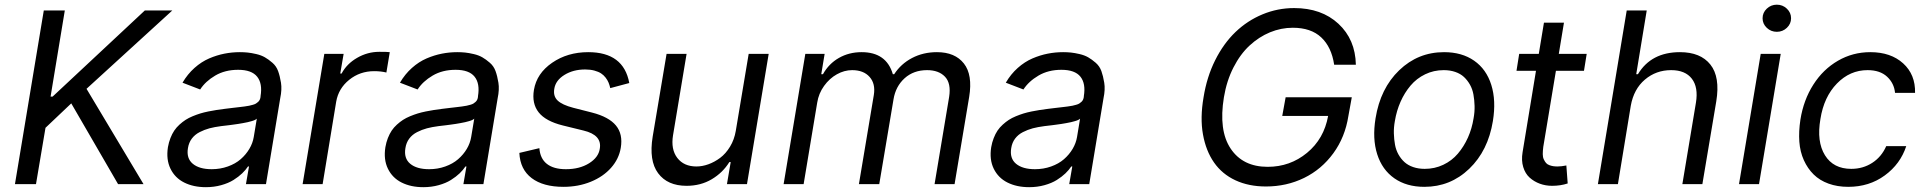

<svg xmlns="http://www.w3.org/2000/svg" viewBox="-20 -771 8066 804"><path d="M42.6 0 163.4 -727.3H251.4L191.8 -366.5H200.3L586.6 -727.3H701.7L342.3 -399.1L581 0H474.4L278.4 -338.1L170.5 -235.8L130.7 0Z M842.3 12.8Q790.1 12.8 751.4 -6.6Q712.7 -25.9 693.9 -64.5Q675.1 -103 683.2 -154.8Q686.8 -175.1 693.7 -192.8Q700.6 -210.6 709.7 -224.1Q718.8 -237.6 731.5 -249.1Q744.3 -260.7 757.1 -269Q769.9 -277.3 786.8 -284.3Q803.6 -291.2 818.5 -295.8Q833.5 -300.4 852.6 -304.3Q871.8 -308.2 887.1 -310.5Q902.3 -312.9 921.9 -315.3Q935.7 -317.1 953.1 -319.1Q970.5 -321 980.6 -322.3Q990.8 -323.5 1003.6 -325.1Q1016.3 -326.7 1023.4 -328.3Q1030.5 -329.9 1038.9 -332.2Q1047.2 -334.5 1051.8 -337.4Q1056.5 -340.2 1060.9 -344.3Q1065.3 -348.4 1067.6 -353.3Q1070 -358.3 1071 -365.1V-367.9Q1079.9 -421.2 1056.8 -449.9Q1033.7 -478.7 977.3 -478.7Q922.2 -478.7 881.2 -454.5Q840.2 -430.4 818.2 -396.3L744.3 -424.7Q765.3 -460.6 794.4 -486.5Q823.5 -512.4 855.8 -526.3Q888.1 -540.1 919.7 -546.3Q951.3 -552.6 984.4 -552.6Q1001.4 -552.6 1017 -551Q1032.7 -549.4 1053.3 -544.6Q1073.9 -539.8 1089.1 -531.1Q1104.4 -522.4 1120.7 -508.2Q1137.1 -494 1144.5 -473.5Q1152 -453.1 1156.6 -424.7Q1161.2 -396.3 1153.4 -359.4L1093.8 0H1009.9L1022.7 -73.9H1018.5Q1008.9 -59.3 994.1 -45.1Q979.4 -30.9 957.9 -17.4Q936.4 -3.9 906.2 4.4Q876.1 12.8 842.3 12.8ZM866.5 -62.5Q902.3 -62.5 934.1 -73.9Q965.9 -85.2 987.9 -104.4Q1009.9 -123.6 1024.1 -147.5Q1038.4 -171.5 1042.6 -197.4L1055.4 -274.1Q1052.6 -271.3 1047.2 -268.6Q1041.9 -266 1033.6 -263.7Q1025.2 -261.4 1017.2 -259.4Q1009.2 -257.5 997.5 -255.5Q985.8 -253.6 977.6 -252.1Q969.5 -250.7 956.5 -249.1Q943.5 -247.5 937.7 -246.6Q931.8 -245.7 919.9 -244.5Q908 -243.3 906.2 -242.9Q878.6 -239.3 857.2 -233.7Q835.9 -228 815.9 -217.7Q795.8 -207.4 783.2 -190.5Q770.6 -173.7 767 -150.6Q759.9 -108 787.3 -85.2Q814.6 -62.5 866.5 -62.5Z M1247.2 0 1338.1 -545.5H1419L1404.8 -463.1H1410.5Q1431.8 -503.6 1475.5 -528.8Q1519.2 -554 1568.2 -554Q1602.3 -554 1612.2 -552.6L1598 -467.3Q1575.3 -473 1546.9 -473Q1487.2 -473 1442.3 -436.8Q1397.4 -400.6 1387.8 -345.2L1331 0Z M1752.8 12.8Q1700.6 12.8 1661.9 -6.6Q1623.2 -25.9 1604.4 -64.5Q1585.6 -103 1593.8 -154.8Q1597.3 -175.1 1604.2 -192.8Q1611.2 -210.6 1620.2 -224.1Q1629.3 -237.6 1642 -249.1Q1654.8 -260.7 1667.6 -269Q1680.4 -277.3 1697.3 -284.3Q1714.1 -291.2 1729 -295.8Q1744 -300.4 1763.1 -304.3Q1782.3 -308.2 1797.6 -310.5Q1812.9 -312.9 1832.4 -315.3Q1846.2 -317.1 1863.6 -319.1Q1881 -321 1891.2 -322.3Q1901.3 -323.5 1914.1 -325.1Q1926.8 -326.7 1933.9 -328.3Q1941.1 -329.9 1949.4 -332.2Q1957.7 -334.5 1962.4 -337.4Q1967 -340.2 1971.4 -344.3Q1975.9 -348.4 1978.2 -353.3Q1980.5 -358.3 1981.5 -365.1V-367.9Q1990.4 -421.2 1967.3 -449.9Q1944.2 -478.7 1887.8 -478.7Q1832.7 -478.7 1791.7 -454.5Q1750.7 -430.4 1728.7 -396.3L1654.8 -424.7Q1675.8 -460.6 1704.9 -486.5Q1734 -512.4 1766.3 -526.3Q1798.7 -540.1 1830.3 -546.3Q1861.9 -552.6 1894.9 -552.6Q1911.9 -552.6 1927.6 -551Q1943.2 -549.4 1963.8 -544.6Q1984.4 -539.8 1999.6 -531.1Q2014.9 -522.4 2031.2 -508.2Q2047.6 -494 2055 -473.5Q2062.5 -453.1 2067.1 -424.7Q2071.7 -396.3 2063.9 -359.4L2004.3 0H1920.5L1933.2 -73.9H1929Q1919.4 -59.3 1904.7 -45.1Q1889.9 -30.9 1868.4 -17.4Q1846.9 -3.9 1816.8 4.4Q1786.6 12.8 1752.8 12.8ZM1777 -62.5Q1812.9 -62.5 1844.6 -73.9Q1876.4 -85.2 1898.4 -104.4Q1920.5 -123.6 1934.7 -147.5Q1948.9 -171.5 1953.1 -197.4L1965.9 -274.1Q1963.1 -271.3 1957.7 -268.6Q1952.4 -266 1944.1 -263.7Q1935.7 -261.4 1927.7 -259.4Q1919.7 -257.5 1908 -255.5Q1896.3 -253.6 1888.1 -252.1Q1880 -250.7 1867 -249.1Q1854 -247.5 1848.2 -246.6Q1842.3 -245.7 1830.4 -244.5Q1818.5 -243.3 1816.8 -242.9Q1789.1 -239.3 1767.8 -233.7Q1746.4 -228 1726.4 -217.7Q1706.3 -207.4 1693.7 -190.5Q1681.1 -173.7 1677.6 -150.6Q1670.5 -108 1697.8 -85.2Q1725.1 -62.5 1777 -62.5Z M2615.1 -423.3 2535.5 -402Q2532.7 -414.4 2528.4 -424.9Q2524.1 -435.4 2516 -446Q2507.8 -456.7 2496.8 -463.8Q2485.8 -470.9 2468.8 -475.5Q2451.7 -480.1 2430.4 -480.1Q2380.3 -480.1 2343.4 -457.2Q2306.5 -434.3 2301.1 -399.1Q2295.8 -368.6 2315 -350.1Q2334.2 -331.7 2380.7 -319.6L2458.8 -299.7Q2529.5 -281.6 2559.3 -245.4Q2589.1 -209.2 2579.5 -152Q2571.7 -105.5 2538.9 -68.4Q2506 -31.2 2453.8 -9.9Q2401.6 11.4 2339.5 11.4Q2254.6 11.4 2206.3 -25.2Q2158 -61.8 2154.8 -130.7L2238.6 -150.6Q2241.8 -106.9 2270.1 -84.7Q2298.3 -62.5 2349.4 -62.5Q2407 -62.5 2446.6 -87.2Q2486.2 -111.9 2491.5 -147.7Q2502.1 -205.6 2423.3 -224.4L2336.6 -245.7Q2264.9 -263.5 2235.6 -300.6Q2206.3 -337.7 2215.9 -394.9Q2227.6 -463.8 2292.1 -508.2Q2356.5 -552.6 2443.2 -552.6Q2591.6 -552.6 2615.1 -423.3Z M3061.1 -223 3115.1 -545.5H3198.9L3108 0H3024.1L3039.8 -92.3H3034.1Q3006.7 -47.9 2960.4 -20.4Q2914.1 7.1 2855.1 7.1Q2775.2 7.1 2736 -45.5Q2696.7 -98 2713.1 -198.9L2771.3 -545.5H2855.1L2798.3 -204.5Q2788.7 -145.6 2816.2 -109.7Q2843.7 -73.9 2896.3 -73.9Q2920.8 -73.9 2946.4 -83.1Q2971.9 -92.3 2995.6 -109.9Q3019.2 -127.5 3037.1 -157Q3055 -186.4 3061.1 -223Z M3261.4 0 3352.3 -545.5H3433.2L3419 -460.2H3426.1Q3450.6 -504.3 3492.9 -528.4Q3535.2 -552.6 3588.1 -552.6Q3691.8 -552.6 3718.8 -460.2H3724.4Q3752.5 -503.6 3799.2 -528.1Q3845.9 -552.6 3903.4 -552.6Q3979 -552.6 4016.3 -505.1Q4053.6 -457.7 4038.4 -365.1L3977.3 0H3893.5L3954.5 -365.1Q3963.4 -422.2 3937.1 -449.8Q3910.9 -477.3 3862.2 -477.3Q3805.8 -477.3 3768.1 -443.4Q3730.5 -409.4 3721.6 -355.1L3661.9 0H3576.7L3639.2 -373.6Q3646.7 -420.5 3621.4 -448.9Q3596.2 -477.3 3548.3 -477.3Q3515.6 -477.3 3484.6 -460Q3453.5 -442.8 3430.8 -411.2Q3408 -379.6 3402 -340.9L3345.2 0Z M4289.8 12.8Q4237.6 12.8 4198.9 -6.6Q4160.2 -25.9 4141.3 -64.5Q4122.5 -103 4130.7 -154.8Q4134.2 -175.1 4141.2 -192.8Q4148.1 -210.6 4157.1 -224.1Q4166.2 -237.6 4179 -249.1Q4191.8 -260.7 4204.5 -269Q4217.3 -277.3 4234.2 -284.3Q4251.1 -291.2 4266 -295.8Q4280.9 -300.4 4300.1 -304.3Q4319.2 -308.2 4334.5 -310.5Q4349.8 -312.9 4369.3 -315.3Q4383.2 -317.1 4400.6 -319.1Q4418 -321 4428.1 -322.3Q4438.2 -323.5 4451 -325.1Q4463.8 -326.7 4470.9 -328.3Q4478 -329.9 4486.3 -332.2Q4494.7 -334.5 4499.3 -337.4Q4503.9 -340.2 4508.3 -344.3Q4512.8 -348.4 4515.1 -353.3Q4517.4 -358.3 4518.5 -365.1V-367.9Q4527.3 -421.2 4504.3 -449.9Q4481.2 -478.7 4424.7 -478.7Q4369.7 -478.7 4328.7 -454.5Q4287.6 -430.4 4265.6 -396.3L4191.8 -424.7Q4212.7 -460.6 4241.8 -486.5Q4271 -512.4 4303.3 -526.3Q4335.6 -540.1 4367.2 -546.3Q4398.8 -552.6 4431.8 -552.6Q4448.9 -552.6 4464.5 -551Q4480.1 -549.4 4500.7 -544.6Q4521.3 -539.8 4536.6 -531.1Q4551.8 -522.4 4568.2 -508.2Q4584.5 -494 4592 -473.5Q4599.4 -453.1 4604 -424.7Q4608.7 -396.3 4600.9 -359.4L4541.2 0H4457.4L4470.2 -73.9H4465.9Q4456.3 -59.3 4441.6 -45.1Q4426.8 -30.9 4405.4 -17.4Q4383.9 -3.9 4353.7 4.4Q4323.5 12.8 4289.8 12.8ZM4313.9 -62.5Q4349.8 -62.5 4381.6 -73.9Q4413.4 -85.2 4435.4 -104.4Q4457.4 -123.6 4471.6 -147.5Q4485.8 -171.5 4490.1 -197.4L4502.8 -274.1Q4500 -271.3 4494.7 -268.6Q4489.3 -266 4481 -263.7Q4472.7 -261.4 4464.7 -259.4Q4456.7 -257.5 4445 -255.5Q4433.2 -253.6 4425.1 -252.1Q4416.9 -250.7 4403.9 -249.1Q4391 -247.5 4385.1 -246.6Q4379.3 -245.7 4367.4 -244.5Q4355.5 -243.3 4353.7 -242.9Q4326 -239.3 4304.7 -233.7Q4283.4 -228 4263.3 -217.7Q4243.3 -207.4 4230.6 -190.5Q4218 -173.7 4214.5 -150.6Q4207.4 -108 4234.7 -85.2Q4262.1 -62.5 4313.9 -62.5Z M5566.8 -500Q5555.8 -573.9 5512.8 -614.3Q5469.8 -654.8 5393.5 -654.8Q5344.5 -654.8 5298.1 -635.7Q5251.8 -616.5 5212.7 -580.4Q5173.7 -544.4 5145.1 -488.5Q5116.5 -432.5 5105.1 -363.6Q5082.4 -225.1 5133.3 -148.8Q5184.3 -72.4 5288.4 -72.4Q5382.1 -72.4 5453.1 -130.9Q5524.1 -189.3 5541.5 -285.5H5349.4L5363.6 -363.6H5640.6L5626.4 -285.5Q5612.6 -196.7 5563.4 -129.3Q5514.2 -61.8 5440.9 -25.9Q5367.5 9.9 5281.2 9.9Q5209.2 9.9 5153.4 -16Q5097.7 -41.9 5063.7 -90.6Q5029.8 -139.2 5017.4 -208.3Q5005 -277.3 5019.9 -363.6Q5033.4 -448.5 5068.5 -518.8Q5103.7 -589.1 5153.6 -636.9Q5203.5 -684.7 5266.7 -710.9Q5329.9 -737.2 5399.1 -737.2Q5513.8 -737.2 5584.7 -671.5Q5655.5 -605.8 5657.7 -500Z M5944.6 11.4Q5870 11.4 5818.9 -24.3Q5767.8 -60 5747 -125.2Q5726.2 -190.3 5740.1 -275.6Q5760.3 -400.9 5839.1 -476.7Q5918 -552.6 6027 -552.6Q6101.6 -552.6 6152.9 -516.9Q6204.2 -481.2 6224.8 -415.5Q6245.4 -349.8 6231.5 -264.2Q6211.3 -139.9 6132.5 -64.3Q6053.6 11.4 5944.6 11.4ZM5946 -63.9Q5987.9 -63.9 6023.8 -81Q6059.7 -98 6084.9 -127.7Q6110.1 -157.3 6127 -195Q6143.8 -232.6 6150.6 -275.6Q6155.5 -302.2 6154.8 -327.4Q6154.1 -352.6 6150 -375.2Q6146 -397.7 6135.5 -416.4Q6125 -435 6110.3 -448.7Q6095.5 -462.4 6073.9 -469.8Q6052.2 -477.3 6025.6 -477.3Q5983.7 -477.3 5947.8 -459.9Q5911.9 -442.5 5886.7 -412.6Q5861.5 -382.8 5844.8 -345Q5828.1 -307.2 5821 -264.2Q5816.1 -237.6 5816.8 -212.4Q5817.5 -187.1 5821.6 -165Q5825.6 -142.8 5836.1 -124.1Q5846.6 -105.5 5861.3 -92.2Q5876.1 -78.8 5897.7 -71.4Q5919.4 -63.9 5946 -63.9Z M6624.3 -545.5 6612.9 -474.4H6495.4L6442.5 -156.2Q6440.3 -138.5 6440.3 -125.5Q6440.3 -112.6 6444.8 -103.3Q6449.2 -94.1 6454.2 -88.4Q6459.2 -82.7 6467.7 -79.5Q6476.2 -76.3 6484.2 -75.1Q6492.2 -73.9 6502.1 -73.9Q6517.8 -73.9 6539.1 -78.1L6544.7 -2.8Q6514.9 7.1 6479.4 7.1Q6452.1 7.1 6427.9 -1.8Q6403.8 -10.7 6385.3 -27.3Q6366.8 -44 6358.5 -71.6Q6350.1 -99.1 6355.8 -133.5L6411.9 -474.4H6330.3L6341.6 -545.5H6423.7L6445.3 -676.1H6529.1L6507.5 -545.5Z M6808.9 -328.1 6755 0H6671.2L6791.9 -727.3H6875.7L6831.7 -460.2H6838.8Q6894.2 -552.6 7014.9 -552.6Q7100.9 -552.6 7142.2 -500.7Q7183.6 -448.9 7166.9 -346.6L7108.7 0H7024.9L7081.7 -340.9Q7092.3 -405.5 7064.6 -441.4Q7036.9 -477.3 6978 -477.3Q6914.8 -477.3 6868.1 -437.7Q6821.4 -398.1 6808.9 -328.1Z M7262.1 0 7353 -545.5H7436.8L7345.9 0ZM7462.5 -654.5Q7445 -637.8 7420.5 -637.8Q7396 -637.8 7378.4 -654.5Q7360.8 -671.2 7360.8 -694.6Q7360.8 -718 7378.4 -734.7Q7396 -751.4 7420.5 -751.4Q7445 -751.4 7462.5 -734.7Q7480.1 -718 7480.1 -694.6Q7480.1 -671.2 7462.5 -654.5Z M7719.5 11.4Q7674 11.4 7636.9 -2.1Q7599.8 -15.6 7574.6 -40.5Q7549.4 -65.3 7533.6 -100.3Q7517.8 -135.3 7514.7 -177.9Q7511.7 -220.5 7519.2 -269.9Q7532.3 -352.3 7573.3 -416.5Q7614.3 -480.8 7676.5 -516.7Q7738.6 -552.6 7811.8 -552.6Q7897.7 -552.6 7949.4 -505.7Q8001.1 -458.8 7999.3 -382.1H7915.5Q7911.6 -422.6 7882.1 -449.9Q7852.6 -477.3 7800.4 -477.3Q7726.6 -477.3 7672.1 -421.2Q7617.5 -365.1 7603 -272.7Q7586.6 -177.9 7622 -120.9Q7657.3 -63.9 7732.2 -63.9Q7781.2 -63.9 7820.1 -89.1Q7859 -114.3 7878.6 -159.1H7962.4Q7937.9 -84.2 7872.5 -36.4Q7807.2 11.4 7719.5 11.4Z"/></svg>

Font: Karasuma Gothic
Style: Italic
Weight: 400
Italic angle: -9.39999°
Designer: Rasmus Andersson / Ryoko Nishizuka
Foundry: Genbu
Version: Version 1.00